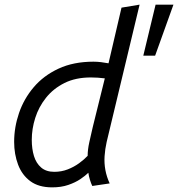

<svg xmlns="http://www.w3.org/2000/svg" viewBox="-20 -796 768 828"><path d="M205 12Q147 12 111 -14.5Q75 -41 58 -86Q41 -131 41 -184Q41 -247 62 -308.5Q83 -370 125.5 -420Q168 -470 232.5 -500Q297 -530 383 -530Q399 -530 415.5 -528Q432 -526 448 -523L504 -763L582 -776L440 -184Q433 -153 431 -122.5Q429 -92 434.5 -62.5Q440 -33 453 -5L378 6Q373 -4 368 -20Q363 -36 361 -51Q348 -38 326.5 -23.5Q305 -9 274.5 1.5Q244 12 205 12ZM214 -55Q245 -55 272 -65.5Q299 -76 321 -92Q343 -108 358 -124Q358 -150 365 -182Q372 -214 380 -248L432 -458Q418 -460 402 -461Q386 -462 372 -462Q306 -462 258 -438Q210 -414 178.5 -374.5Q147 -335 132 -287.5Q117 -240 117 -193Q117 -154 126.5 -123Q136 -92 157.5 -73.5Q179 -55 214 -55ZM598 -556 651 -776H728L649 -556Z"/></svg>

Font: Ubuntu Sans
Style: Italic
Weight: 400
Italic angle: -13.5°
Designer: Dalton Maag Ltd
Foundry: Dalton Maag Ltd
Version: Version 1.006